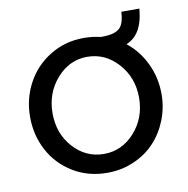

<svg xmlns="http://www.w3.org/2000/svg" viewBox="-72 -677 743 758"><g transform="rotate(-10 299.5 -298.5)"><path d="M460.9 -477.1Q508.8 -439.5 535.9 -382.1Q563 -324.7 563 -259.8Q563 -205.6 543.7 -156.5Q524.4 -107.4 490.2 -70.6Q456.1 -33.7 406.2 -12Q356.4 9.8 298.8 9.8Q222.2 9.8 161.6 -27.3Q101.1 -64.5 68.6 -125.7Q36.1 -187 36.1 -259.8Q36.1 -332.5 69.1 -394.3Q102.1 -456.1 162.8 -493.4Q223.6 -530.8 298.8 -530.8Q332.5 -530.8 366.2 -522.9Q399.9 -522.9 417.7 -528.6Q435.5 -534.2 445.8 -545.9Q461.4 -565.9 462.9 -606.9H535.2Q529.8 -539.1 500 -504.9Q486.3 -487.8 460.9 -477.1ZM473.1 -261.2Q473.1 -341.8 422.1 -398.4Q371.1 -455.1 298.8 -455.1Q227.5 -455.1 176.8 -397.7Q126 -340.3 126 -258.8Q126 -177.2 176.3 -121.6Q226.6 -65.9 298.8 -65.9Q371.1 -65.9 422.1 -122.8Q473.1 -179.7 473.1 -261.2Z"/></g></svg>

Font: Rawline Medium
Style: Regular
Weight: 500
Designer: Matt McInerney, Pablo Impallari, Rodrigo Fuenzalida
Foundry: Matt McInerney, Pablo Impallari, Rodrigo Fuenzalida
Version: Version 4.020;PS 004.020;hotconv 1.0.88;makeotf.lib2.5.64775